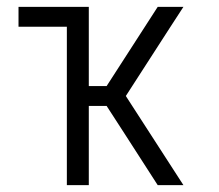

<svg xmlns="http://www.w3.org/2000/svg" viewBox="-20 -540 640 560"><path d="M175 0V-462H34V-520H239V-289H291L440 -520H515L476 -460L347 -260L515 0H440L346 -146L291 -231H239V0Z"/></svg>

Font: Iosevka Custom Light Extended
Style: Regular
Weight: 300
Width: 7
Monospace: yes
Designer: Belleve Invis
Foundry: Belleve Invis
Version: Version 11.2.4; ttfautohint (v1.8.4)